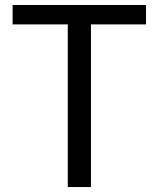

<svg xmlns="http://www.w3.org/2000/svg" viewBox="-20 -753 639 773"><path d="M252.9 0V-654.8H30.8V-732.9H567.9V-654.8H346.2V0Z"/></svg>

Font: Source Han Sans CN
Style: Regular
Weight: 400
Designer: Ryoko NISHIZUKA  (kana, bopomofo & ideographs); Paul D. Hunt (Latin, Greek & Cyrillic); Sandoll Communications , Soo-you
Foundry: Adobe
Version: Version 2.004;hotconv 1.0.118;makeotfexe 2.5.65603